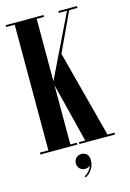

<svg xmlns="http://www.w3.org/2000/svg" viewBox="-131 -764 680 1004"><g transform="rotate(-15 209.0 -261.5)"><path d="M5.5 0V-10H51.5V-690H5.5V-700H210V-690H170.5V-352L334.5 -690H290.5V-700H391V-690H346.5L248 -480L371.5 -10H409.5V0H217V-10H251L170.5 -330.5V-10H205.5V0ZM204.5 177 199.5 169.5Q214.5 163 225 150Q235.5 137 240 122.5Q228 133.5 212.5 133.5Q195.5 133.5 184 122Q172.5 110.5 172.5 93Q172.5 76 184 64.5Q195.5 53 213 53Q230.5 53 241.8 64.2Q253 75.5 253 93.5Q253 120 243.8 137Q234.5 154 223 163.8Q211.5 173.5 204.5 177Z"/></g></svg>

Font: Imbue 100pt
Style: Bold
Weight: 700
Designer: Tyler Finck
Foundry: Etcetera Type Company
Version: Version 1.102; ttfautohint (v1.8.3)